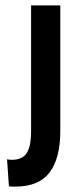

<svg xmlns="http://www.w3.org/2000/svg" viewBox="-20 -680 272 710"><path d="M13 9 6 -91Q15 -89 24 -89Q62 -89 78.5 -113.5Q95 -138 95 -197V-660H203V-196Q203 -95 163.5 -42.5Q124 10 37 10Q32 10 25.5 10Q19 10 13 9Z"/></svg>

Font: Bricolage Grotesque 96pt Condensed Medium
Style: Regular
Weight: 500
Width: 3
Designer: Mathieu Triay
Foundry: Atelier Triay
Version: Version 1.001; ttfautohint (v1.8.4.7-5d5b);gftools[0.9.33.de